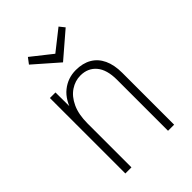

<svg xmlns="http://www.w3.org/2000/svg" viewBox="-231 -915 1024 1024"><g transform="rotate(-45 280.5 -403.5)"><path d="M421 0V-385Q421 -461 388 -500Q355 -539 299 -539Q259 -539 223.5 -515.5Q188 -492 166.5 -445.5Q145 -399 145 -331V0H99V-569H141L142 -423H127Q149 -503 195.5 -540Q242 -577 302 -577Q354 -577 391 -555.5Q428 -534 447.5 -492.5Q467 -451 467 -391V0ZM146 -774 171 -807 291 -712H282L401 -806L425 -776L283 -654Z"/></g></svg>

Font: Yaldevi ExtraLight
Style: Regular
Weight: 200
Designer: Sol Matas, Rajitha Manaperi, Kosala Senevirathne
Foundry: Mooniak
Version: Version 1.100